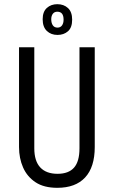

<svg xmlns="http://www.w3.org/2000/svg" viewBox="-20 -886 544 918"><path d="M254 12Q190 12 150 -14.5Q110 -41 90.5 -85Q71 -129 71 -183V-660H144V-177Q144 -116 172.5 -85.5Q201 -55 255 -55Q308 -55 334 -84.5Q360 -114 360 -177V-660H433V-183Q433 -87 387 -37.5Q341 12 254 12ZM255 -719Q224 -719 204 -738Q184 -757 184 -794Q184 -830 204 -848Q224 -866 254 -866Q285 -866 305 -847.5Q325 -829 325 -792Q325 -754 305 -736.5Q285 -719 255 -719ZM255 -754Q269 -754 276.5 -764.5Q284 -775 284 -792Q284 -830 254 -830Q240 -830 232.5 -820Q225 -810 225 -794Q225 -776 232.5 -765Q240 -754 255 -754Z"/></svg>

Font: Bricolage Grotesque 12pt Condensed Light
Style: Regular
Weight: 300
Width: 3
Designer: Mathieu Triay
Foundry: Atelier Triay
Version: Version 1.001; ttfautohint (v1.8.4.7-5d5b);gftools[0.9.33.de